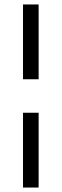

<svg xmlns="http://www.w3.org/2000/svg" viewBox="-20 -740 276 860"><path d="M83 -385V-720H153V-385ZM83 100V-235H153V100Z"/></svg>

Font: DM Sans 10pt Light
Style: Regular
Weight: 300
Version: Version 4.004;gftools[0.9.30]